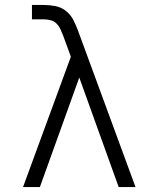

<svg xmlns="http://www.w3.org/2000/svg" viewBox="-20 -755 640 775"><path d="M73 0 266 -526 235 -611Q230 -624 224 -637Q218 -650 208 -660Q198 -670 184 -673.5Q170 -677 155 -677H109V-735H155Q179 -735 203 -730.5Q227 -726 246 -711Q265 -696 276 -674.5Q287 -653 295 -631L527 0H459L300 -442L141 0Z"/></svg>

Font: Iosevka SS04 Light Extended
Style: Regular
Weight: 300
Width: 7
Monospace: yes
Designer: Belleve Invis
Foundry: Belleve Invis
Version: Version 19.0.0; ttfautohint (v1.8.4)